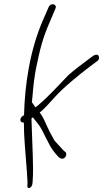

<svg xmlns="http://www.w3.org/2000/svg" viewBox="-20 -762 502 934"><path d="M189 -664C125 -518 100 -345 97 -202L91 -198C73 -187 76 -163 96 -166C97 -151 97 -135 97 -119C100 -44 112 68 114 127L113 141C111 161 136 154 138 130L139 116C144 53 137 -53 135 -129L133 -186C135 -187 138 -189 140 -191C155 -171 172 -154 185 -128C196 -105 210 -79 225 -50C242 -21 259 -5 263 0C269 6 283 17 296 4C304 -4 304 -16 299 -22L291 -28C287 -33 271 -49 245 -78C229 -106 216 -131 206 -154C195 -179 187 -197 173 -215C175 -217 178 -219 181 -221C202 -240 223 -263 247 -290C287 -335 363 -397 417 -438L452 -464C457 -467 460 -471 461 -476C463 -486 460 -496 450 -496C445 -496 439 -494 434 -491L399 -465C375 -447 344 -424 313 -397C266 -348 216 -292 162 -247C158 -244 155 -242 152 -240C150 -243 148 -245 147 -248L137 -262C136 -263 136 -264 135 -264C136 -274 137 -284 138 -293C142 -346 148 -393 156 -433C175 -525 188 -578 223 -657L250 -721C259 -742 227 -751 217 -728Z"/></svg>

Font: Stray Cat
Style: SuCnObl
Weight: 400
Version: Version 1.0